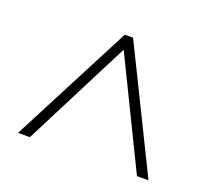

<svg xmlns="http://www.w3.org/2000/svg" viewBox="-80 -818 670 610"><g transform="rotate(20 255.0 -512.5)"><path d="M34 -308 246 -717H274L475 -308H436L259 -671L74 -308Z"/></g></svg>

Font: Noto Sans Arabic SemCond ExtLt
Style: Regular
Weight: 200
Width: 4
Designer: Monotype Design Team, Nadine Chahine, Nizar Qandah and Khaled Hosny
Foundry: Monotype Imaging Inc.
Version: Version 2.012; ttfautohint (v1.8.4.7-5d5b)